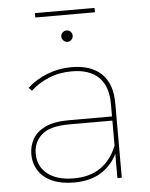

<svg xmlns="http://www.w3.org/2000/svg" viewBox="-55 -824 683 872"><g transform="rotate(-5 287.0 -388.0)"><path d="M445 0V-123V-140V-338Q445 -419 403 -460Q361 -501 281 -501Q223 -501 175 -481Q127 -461 93 -429L79 -443Q116 -478 169 -499Q222 -520 280 -520Q370 -520 417.5 -474Q465 -428 465 -339V0ZM248 3Q190 3 149 -15Q108 -33 86.5 -66Q65 -99 65 -142Q65 -179 82.5 -210.5Q100 -242 140 -261.5Q180 -281 249 -281H456V-262H248Q160 -262 122.5 -228.5Q85 -195 85 -143Q85 -85 128 -50.5Q171 -16 248 -16Q323 -16 371.5 -50.5Q420 -85 445 -148L455 -135Q434 -73 381.5 -35Q329 3 248 3ZM273 -636Q263 -636 255 -644Q247 -652 247 -662Q247 -673 255 -680.5Q263 -688 273 -688Q284 -688 291.5 -680.5Q299 -673 299 -662Q299 -652 291.5 -644Q284 -636 273 -636ZM137 -759V-779H409V-759Z"/></g></svg>

Font: Montserrat Thin
Style: Regular
Weight: 100
Designer: Julieta Ulanovsky
Foundry: Julieta Ulanovsky
Version: Version 9.000